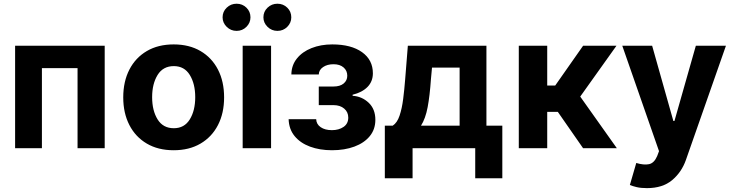

<svg xmlns="http://www.w3.org/2000/svg" viewBox="-20 -789 3901 1022"><path d="M60.4 0V-545.5H537.3V0H392.8V-426.5H203.1V0Z M904.5 10.7Q821.7 10.7 761.5 -24.7Q701.3 -60 668.7 -123.4Q636 -186.8 636 -270.6Q636 -355.1 668.7 -418.5Q701.3 -481.9 761.5 -517.2Q821.7 -552.6 904.5 -552.6Q987.2 -552.6 1047.4 -517.2Q1107.6 -481.9 1140.3 -418.5Q1172.9 -355.1 1172.9 -270.6Q1172.9 -186.8 1140.3 -123.4Q1107.6 -60 1047.4 -24.7Q987.2 10.7 904.5 10.7ZM905.2 -106.5Q961.3 -106.5 990.2 -153.4Q1019.2 -200.3 1019.2 -271.7Q1019.2 -343 990.2 -390.1Q961.3 -437.1 905.2 -437.1Q848 -437.1 818.9 -390.1Q789.8 -343 789.8 -271.7Q789.8 -200.3 818.9 -153.4Q848 -106.5 905.2 -106.5Z M1271.7 0V-545.5H1422.9V0ZM1239.3 -624.6Q1208.8 -624.6 1186.8 -646.1Q1164.8 -667.6 1164.8 -696.7Q1164.8 -727.3 1186.8 -748.2Q1208.8 -769.2 1239.3 -769.2Q1270.2 -769.2 1291.7 -748.2Q1313.2 -727.3 1313.2 -696.7Q1313.2 -667.6 1291.7 -646.1Q1270.2 -624.6 1239.3 -624.6ZM1456.7 -624.6Q1426.1 -624.6 1404.1 -646.1Q1382.1 -667.6 1382.1 -696.7Q1382.1 -727.3 1404.1 -748.2Q1426.1 -769.2 1456.7 -769.2Q1487.6 -769.2 1509.1 -748.2Q1530.5 -727.3 1530.5 -696.7Q1530.5 -667.6 1509.1 -646.1Q1487.6 -624.6 1456.7 -624.6Z M1516.3 -154.5H1663Q1664.1 -127.5 1687.1 -111.9Q1710.2 -96.2 1746.8 -96.2Q1783.7 -96.2 1808.8 -113.5Q1833.8 -130.7 1833.8 -163Q1833.8 -192.5 1812.1 -210.9Q1790.5 -229.4 1755.3 -229.4H1676.8V-328.5H1755.3Q1790.1 -328.5 1809.3 -344.6Q1828.5 -360.8 1828.5 -385.7Q1828.5 -413 1808.8 -430Q1789.1 -447.1 1755.3 -447.1Q1721.9 -447.1 1699.8 -432Q1677.6 -416.9 1676.8 -392.8H1530.9Q1531.6 -441.8 1560.4 -477.6Q1589.1 -513.5 1638.3 -533Q1687.5 -552.6 1748.6 -552.6Q1849.1 -552.6 1907 -511.4Q1964.8 -470.2 1964.8 -398.8Q1964.8 -355.5 1936.3 -326.3Q1907.7 -297.2 1856.9 -284.8V-279.1Q1906.6 -275.9 1942.3 -242.2Q1978 -208.5 1978 -151.3Q1978 -100.5 1948.3 -64.3Q1918.7 -28.1 1866.5 -8.7Q1814.3 10.7 1747.2 10.7Q1681.8 10.7 1630.1 -8.5Q1578.5 -27.7 1548.3 -64.5Q1518.1 -101.2 1516.3 -154.5Z M2028.4 159.8V-120H2070.3Q2094.1 -135.3 2106.9 -173.5Q2119.7 -211.6 2126.1 -262.6Q2132.5 -313.6 2136.7 -367.2L2150.9 -545.5H2569.2V-120H2653.8V159.8H2509.6V0H2176.1V159.8ZM2220.9 -120H2426.5V-429H2279.5L2273.8 -367.2Q2267.8 -279.8 2256.4 -218.9Q2245 -158 2220.9 -120Z M2741.5 0V-545.5H2892.8V-333.8H2935.4L3083.8 -545.5H3261.4L3068.5 -274.9L3263.5 0H3083.8L2949.2 -193.5H2892.8V0Z M3423.7 212.4Q3391.3 212.4 3368.4 206.9Q3345.5 201.3 3332.7 195.7L3366.8 78.5Q3407 90.6 3434.5 84.9Q3462 79.2 3478 41.9L3487.9 15.6L3292.3 -545.5H3451.3L3564.3 -144.9H3570L3683.9 -545.5H3844.1L3631 62.5Q3608 127.8 3557.4 170.1Q3506.7 212.4 3423.7 212.4Z"/></svg>

Font: Inter UI
Style: Bold
Weight: 700
Designer: Rasmus Andersson
Foundry: rsms
Version: 3.2;8d6f07862